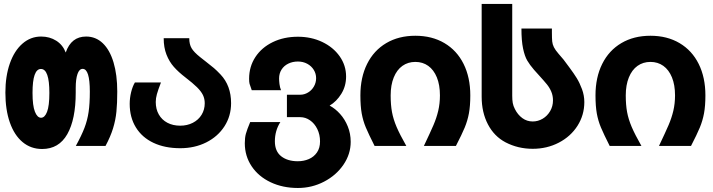

<svg xmlns="http://www.w3.org/2000/svg" viewBox="-20 -745 3640 980"><path d="M7.5 -272.5Q7.5 -356 30.2 -421Q53 -486 94.5 -522.2Q136 -558.5 190 -558.5Q233.5 -558.5 267 -537.2Q300.5 -516 315.5 -477Q343.5 -558.5 419.5 -558.5Q469 -558.5 504.8 -524.2Q540.5 -490 559.5 -426.5Q578.5 -363 578.5 -277.5Q578.5 -217.5 574.2 -174.8Q570 -132 557 -89.8Q544 -47.5 518.5 0H367Q396.5 -54 411.2 -92.5Q426 -131 432.2 -173.2Q438.5 -215.5 438.5 -277.5Q438.5 -393.5 402 -393.5Q384.5 -393.5 375.5 -367.2Q366.5 -341 366.5 -296V-272.5Q366.5 -136 323.5 -60.2Q280.5 15.5 195 15.5Q137.5 15.5 95.2 -19.8Q53 -55 30.2 -120Q7.5 -185 7.5 -272.5ZM232 -271Q232 -393 189 -393Q146 -393 146 -271Q146 -205.5 158.2 -174.8Q170.5 -144 189.5 -144Q208.5 -144 220.2 -174.2Q232 -204.5 232 -271Z M642 -215Q642 -244.5 649.2 -274.2Q656.5 -304 668.5 -324H801.5Q786.5 -285 780.8 -264.2Q775 -243.5 775 -224.5Q775 -188 790.5 -160.8Q806 -133.5 834.2 -118.5Q862.5 -103.5 900 -103.5Q935.5 -103.5 964.2 -118.2Q993 -133 1009 -159.2Q1025 -185.5 1025 -218Q1025 -241 1015.8 -260Q1006.5 -279 985.5 -299.8Q964.5 -320.5 925.5 -350.5Q891 -377 867.5 -403.5Q844 -430 829.8 -466.2Q815.5 -502.5 815.5 -550H946Q946 -519 957.8 -499Q969.5 -479 1001.5 -453.5L1032 -429.5Q1058 -409.5 1072 -397.5Q1086 -385.5 1105.5 -365Q1159.5 -308 1159.5 -218.5Q1159.5 -153 1125.8 -100.5Q1092 -48 1032.8 -18.2Q973.5 11.5 900 11.5Q821.5 11.5 763.2 -16Q705 -43.5 673.5 -94.8Q642 -146 642 -215Z M1229.5 -14Q1229.5 -42 1235 -62.2Q1240.5 -82.5 1257 -122H1411Q1383 -78 1383 -24Q1383 27.5 1415.5 52.8Q1448 78 1500 78Q1530.5 78 1556.2 67Q1582 56 1597.8 33.2Q1613.5 10.5 1613.5 -23Q1613.5 -58 1599.5 -86.5Q1585.5 -115 1562.2 -131Q1539 -147 1512.5 -147H1444.5V-261.5H1512.5Q1533.5 -261.5 1552.2 -272.8Q1571 -284 1582.2 -303.5Q1593.5 -323 1593.5 -346Q1593.5 -369 1581.5 -388.5Q1569.5 -408 1548.2 -419.5Q1527 -431 1500.5 -431Q1473.5 -431 1451.5 -420.2Q1429.5 -409.5 1417 -389.8Q1404.5 -370 1404.5 -344.5Q1404.5 -333 1406.5 -316Q1408.5 -299 1414.5 -284.5H1265Q1256 -309 1253.8 -317.2Q1251.5 -325.5 1251.5 -343Q1251.5 -405 1283.5 -453.8Q1315.5 -502.5 1372.2 -530Q1429 -557.5 1500.5 -557.5Q1568.5 -557.5 1624.8 -530.8Q1681 -504 1713.8 -457.5Q1746.5 -411 1746.5 -354.5Q1746.5 -305.5 1722.2 -266.2Q1698 -227 1662.5 -206Q1691.5 -190.5 1716 -163.2Q1740.5 -136 1755.2 -99.5Q1770 -63 1770 -21Q1770 41.5 1733 95.8Q1696 150 1634 182.2Q1572 214.5 1500.5 214.5Q1423 214.5 1361.2 185.2Q1299.5 156 1264.5 103.8Q1229.5 51.5 1229.5 -14Z M1819.5 -258Q1819.5 -350 1853.8 -418.8Q1888 -487.5 1951.5 -525Q2015 -562.5 2100 -562.5Q2185 -562.5 2248.5 -525Q2312 -487.5 2346.2 -418.8Q2380.5 -350 2380.5 -258Q2380.5 -204.5 2373.5 -166.8Q2366.5 -129 2352 -94Q2337.5 -59 2307 0H2143.5Q2177 -70.5 2192.5 -106.5Q2208 -142.5 2216.8 -179.5Q2225.5 -216.5 2225.5 -258Q2225.5 -311.5 2209.8 -350Q2194 -388.5 2165.8 -408.8Q2137.5 -429 2100 -429Q2062.5 -429 2034 -408.8Q2005.5 -388.5 1989.8 -349.8Q1974 -311 1974 -258Q1974 -209.5 1980.8 -173Q1987.5 -136.5 2004.2 -97.2Q2021 -58 2054 0H1892Q1861.5 -60.5 1847.2 -94.5Q1833 -128.5 1826.2 -166Q1819.5 -203.5 1819.5 -258Z M2560.5 -18.5Q2502.5 -49 2470.5 -110.2Q2438.5 -171.5 2438.5 -251.5V-725H2594.5V-256Q2594.5 -234.5 2597.2 -219.2Q2600 -204 2608 -188.5Q2622.5 -159.5 2646 -142.2Q2669.5 -125 2699 -125Q2726 -125 2749.8 -139Q2773.5 -153 2788 -177.8Q2802.5 -202.5 2802.5 -232.5Q2802.5 -256.5 2794 -276.8Q2785.5 -297 2771.8 -314Q2758 -331 2732.5 -359L2705.5 -389Q2684 -414 2671 -436.2Q2658 -458.5 2649.8 -497.5Q2641.5 -536.5 2641.5 -599.5H2797V-581Q2797 -549 2798.5 -533.8Q2800 -518.5 2807.2 -504Q2814.5 -489.5 2831 -470.5Q2857.5 -441.5 2879 -410.5Q2882 -406 2889 -397Q2909 -370 2923.8 -346.2Q2938.5 -322.5 2950.5 -290.2Q2962.5 -258 2962.5 -224Q2962.5 -158 2927.8 -103.2Q2893 -48.5 2832.5 -17Q2772 14.5 2699 14.5Q2624 14.5 2560.5 -18.5Z M3019.5 -258Q3019.5 -350 3053.8 -418.8Q3088 -487.5 3151.5 -525Q3215 -562.5 3300 -562.5Q3385 -562.5 3448.5 -525Q3512 -487.5 3546.2 -418.8Q3580.5 -350 3580.5 -258Q3580.5 -204.5 3573.5 -166.8Q3566.5 -129 3552 -94Q3537.5 -59 3507 0H3343.5Q3377 -70.5 3392.5 -106.5Q3408 -142.5 3416.8 -179.5Q3425.5 -216.5 3425.5 -258Q3425.5 -311.5 3409.8 -350Q3394 -388.5 3365.8 -408.8Q3337.5 -429 3300 -429Q3262.5 -429 3234 -408.8Q3205.5 -388.5 3189.8 -349.8Q3174 -311 3174 -258Q3174 -209.5 3180.8 -173Q3187.5 -136.5 3204.2 -97.2Q3221 -58 3254 0H3092Q3061.5 -60.5 3047.2 -94.5Q3033 -128.5 3026.2 -166Q3019.5 -203.5 3019.5 -258Z"/></svg>

Font: JuliaMono Black
Style: Regular
Weight: 900
Monospace: yes
Designer: cormullion
Foundry: corm
Version: Version 0.054; ttfautohint (v1.8.4)